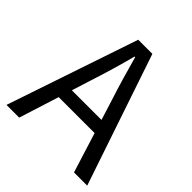

<svg xmlns="http://www.w3.org/2000/svg" viewBox="-181 -781 905 905"><g transform="rotate(45 272.0 -328.0)"><path d="M2.6 0 224.5 -656.3H318.8L540.7 0H452.7L338 -366.6Q320.1 -421.7 304 -476.5Q288 -531.3 272.4 -588H268.4Q253.5 -530.7 237.4 -476.2Q221.4 -421.7 203.5 -366.6L87.4 0ZM119.4 -199.8V-266.5H421.6V-199.8Z"/></g></svg>

Font: SourceSans3VF
Style: Regular
Weight: 200
Designer: Paul D. Hunt
Foundry: Adobe
Version: Version 3.052;hotconv 1.1.0;makeotfexe 2.6.0